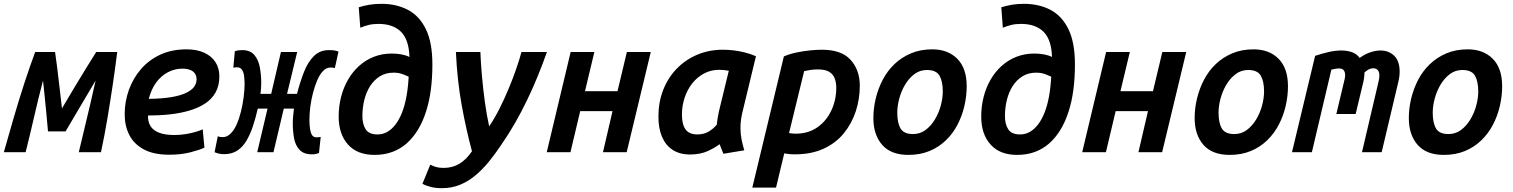

<svg xmlns="http://www.w3.org/2000/svg" viewBox="-51 -796 7911 1004"><path d="M-31 0Q-7 -85 20 -178Q47 -271 76 -360Q105 -449 133 -524H237Q242 -492 248 -442.5Q254 -393 260.5 -337.5Q267 -282 273 -229Q307 -287 340 -342Q373 -397 402.5 -444.5Q432 -492 452 -524H562Q551 -436 538 -349Q525 -262 510.5 -175.5Q496 -89 477 0H361Q375 -61 390.5 -123.5Q406 -186 420.5 -249.5Q435 -313 449 -375Q424 -332 398.5 -289.5Q373 -247 347 -202.5Q321 -158 292 -109H200Q196 -158 191.5 -202Q187 -246 183 -288.5Q179 -331 174 -375Q149 -280 127.5 -185.5Q106 -91 83 0Z M834 13Q752 13 700.5 -15Q649 -43 625 -90.5Q601 -138 601 -198Q601 -265 623 -326Q645 -387 686.5 -435Q728 -483 788 -510.5Q848 -538 924 -538Q978 -538 1016.5 -520.5Q1055 -503 1075.5 -471.5Q1096 -440 1096 -397Q1096 -348 1076.5 -313Q1057 -278 1022 -255Q987 -232 940 -218Q893 -204 838 -198Q783 -192 723 -192Q722 -159 736 -136.5Q750 -114 781 -102Q812 -90 861 -90Q892 -90 921.5 -95Q951 -100 974.5 -107Q998 -114 1009 -120L1018 -24Q993 -12 944.5 0.5Q896 13 834 13ZM727 -279Q797 -280 844.5 -288Q892 -296 921.5 -310Q951 -324 964 -342Q977 -360 977 -382Q977 -398 969 -410.5Q961 -423 944.5 -430Q928 -437 902 -437Q863 -437 827.5 -418.5Q792 -400 766 -365Q740 -330 727 -279Z M1580 11Q1537 11 1515 -13Q1493 -37 1486.5 -74Q1480 -111 1480 -151Q1480 -171 1482 -190Q1484 -209 1486 -228H1433L1379 0H1294L1348 -228H1297Q1286 -180 1272 -137.5Q1258 -95 1238.5 -61.5Q1219 -28 1190.5 -9Q1162 10 1122 10Q1108 10 1097 8Q1086 6 1071 0L1088 -84Q1093 -81 1099 -80Q1105 -79 1114 -79Q1136 -79 1154.5 -97Q1173 -115 1186.5 -145.5Q1200 -176 1209 -212.5Q1218 -249 1223 -287Q1228 -325 1228 -357Q1228 -382 1225 -401.5Q1222 -421 1213.5 -432.5Q1205 -444 1188 -444Q1182 -444 1178 -443.5Q1174 -443 1169 -442L1177 -528Q1189 -532 1198 -533Q1207 -534 1215 -534Q1258 -534 1279.5 -508Q1301 -482 1308 -442.5Q1315 -403 1315 -362Q1315 -348 1314 -333Q1313 -318 1311 -305H1367L1418 -524H1503L1450 -305H1502Q1518 -367 1538.5 -419.5Q1559 -472 1590.5 -503Q1622 -534 1669 -534Q1684 -534 1696 -532.5Q1708 -531 1719 -526L1700 -440Q1690 -443 1678 -443Q1656 -443 1638.5 -425Q1621 -407 1608 -376.5Q1595 -346 1585.5 -309.5Q1576 -273 1571.5 -236.5Q1567 -200 1567 -169Q1567 -144 1570 -123Q1573 -102 1580.5 -90Q1588 -78 1603 -78Q1611 -78 1615 -78.5Q1619 -79 1626 -80L1617 4Q1610 7 1601.5 9Q1593 11 1580 11Z M1908 14Q1817 14 1768.5 -40.5Q1720 -95 1720 -186Q1720 -240 1732.5 -289Q1745 -338 1769 -379.5Q1793 -421 1827 -451.5Q1861 -482 1904 -499Q1947 -516 1998 -516Q2024 -516 2048.5 -511.5Q2073 -507 2090 -498Q2089 -533 2082 -561Q2075 -589 2062 -609.5Q2049 -630 2029.5 -643.5Q2010 -657 1985 -664Q1960 -671 1928 -671Q1899 -671 1877 -665.5Q1855 -660 1833 -651L1825 -758Q1851 -766 1879.5 -771Q1908 -776 1943 -776Q2022 -776 2082 -744.5Q2142 -713 2176 -643.5Q2210 -574 2210 -459Q2210 -389 2202 -327.5Q2194 -266 2177 -213Q2160 -160 2135 -118.5Q2110 -77 2076.5 -47Q2043 -17 2000.5 -1.5Q1958 14 1908 14ZM1923 -93Q1951 -93 1974.5 -106.5Q1998 -120 2017.5 -145.5Q2037 -171 2051.5 -208Q2066 -245 2074.5 -292Q2083 -339 2086 -395Q2067 -404 2049 -410Q2031 -416 2007 -416Q1966 -416 1935.5 -397Q1905 -378 1884.5 -346Q1864 -314 1854 -273Q1844 -232 1844 -189Q1844 -146 1861.5 -119.5Q1879 -93 1923 -93Z M2259 188Q2227 188 2201.5 181.5Q2176 175 2158 165L2199 65Q2214 73 2230 77.5Q2246 82 2269 82Q2315 82 2351 60.5Q2387 39 2417 -5Q2387 -116 2363.5 -245Q2340 -374 2333 -524H2461Q2463 -469 2469 -400.5Q2475 -332 2484.5 -262.5Q2494 -193 2507 -135Q2537 -180 2561.5 -229Q2586 -278 2607 -328Q2628 -378 2645.5 -427.5Q2663 -477 2676 -524H2809Q2786 -459 2760 -395.5Q2734 -332 2704.5 -271Q2675 -210 2641.5 -151.5Q2608 -93 2569 -37Q2541 5 2509 45Q2477 85 2439.5 117.5Q2402 150 2357.5 169Q2313 188 2259 188Z M2808 0 2933 -524H3057L3008 -319H3178L3227 -524H3352L3226 0H3102L3152 -215H2983L2932 0Z M3554 12Q3502 11 3466 -12.5Q3430 -36 3411 -80Q3392 -124 3392 -187Q3392 -261 3416.5 -324.5Q3441 -388 3486.5 -435.5Q3532 -483 3594 -509.5Q3656 -536 3730 -536Q3757 -536 3786 -532.5Q3815 -529 3844.5 -521.5Q3874 -514 3902 -502L3831 -208Q3826 -187 3823.5 -167Q3821 -147 3821 -126Q3821 -96 3826.5 -68Q3832 -40 3841 -10L3732 8Q3728 -1 3721.5 -17.5Q3715 -34 3712 -42Q3690 -25 3651 -6.5Q3612 12 3554 12ZM3595 -93Q3630 -93 3655 -108Q3680 -123 3697 -144Q3699 -161 3701.5 -177Q3704 -193 3708 -212L3760 -426Q3750 -428 3736 -429.5Q3722 -431 3711 -431Q3666 -431 3630 -411.5Q3594 -392 3568.5 -359.5Q3543 -327 3529 -285Q3515 -243 3515 -198Q3515 -161 3524 -137.5Q3533 -114 3551 -103.5Q3569 -93 3595 -93Z M3883 185 4048 -501Q4078 -514 4114 -521.5Q4150 -529 4185 -532.5Q4220 -536 4247 -536Q4349 -536 4397 -483Q4445 -430 4445 -348Q4445 -278 4424 -214Q4403 -150 4361.5 -99Q4320 -48 4256 -18.5Q4192 11 4106 11Q4088 11 4074 9.5Q4060 8 4050 6L4007 185ZM4110 -97Q4176 -97 4223.5 -130.5Q4271 -164 4296.5 -219Q4322 -274 4322 -337Q4322 -362 4314.5 -384Q4307 -406 4286.5 -419.5Q4266 -433 4226 -433Q4204 -433 4185 -430Q4166 -427 4154 -424L4075 -100Q4082 -99 4092 -98Q4102 -97 4110 -97Z M4699 14Q4608 14 4562 -38.5Q4516 -91 4516 -179Q4516 -230 4528.5 -281.5Q4541 -333 4565 -379Q4589 -425 4626 -460.5Q4663 -496 4712.5 -517Q4762 -538 4824 -538Q4906 -538 4955 -488.5Q5004 -439 5004 -345Q5004 -294 4992 -242Q4980 -190 4956 -144Q4932 -98 4895.5 -62.5Q4859 -27 4810 -6.5Q4761 14 4699 14ZM4723 -95Q4760 -95 4788.5 -116Q4817 -137 4837.5 -171Q4858 -205 4868.5 -244Q4879 -283 4879 -318Q4879 -370 4862 -400Q4845 -430 4796 -430Q4759 -430 4730.5 -408.5Q4702 -387 4682 -353.5Q4662 -320 4651.5 -281Q4641 -242 4641 -206Q4641 -154 4658 -124.5Q4675 -95 4723 -95Z M5268 14Q5177 14 5128.5 -40.5Q5080 -95 5080 -186Q5080 -240 5092.5 -289Q5105 -338 5129 -379.5Q5153 -421 5187 -451.5Q5221 -482 5264 -499Q5307 -516 5358 -516Q5384 -516 5408.5 -511.5Q5433 -507 5450 -498Q5449 -533 5442 -561Q5435 -589 5422 -609.5Q5409 -630 5389.5 -643.5Q5370 -657 5345 -664Q5320 -671 5288 -671Q5259 -671 5237 -665.5Q5215 -660 5193 -651L5185 -758Q5211 -766 5239.5 -771Q5268 -776 5303 -776Q5382 -776 5442 -744.5Q5502 -713 5536 -643.5Q5570 -574 5570 -459Q5570 -389 5562 -327.5Q5554 -266 5537 -213Q5520 -160 5495 -118.5Q5470 -77 5436.5 -47Q5403 -17 5360.5 -1.5Q5318 14 5268 14ZM5283 -93Q5311 -93 5334.5 -106.5Q5358 -120 5377.5 -145.5Q5397 -171 5411.5 -208Q5426 -245 5434.5 -292Q5443 -339 5446 -395Q5427 -404 5409 -410Q5391 -416 5367 -416Q5326 -416 5295.5 -397Q5265 -378 5244.5 -346Q5224 -314 5214 -273Q5204 -232 5204 -189Q5204 -146 5221.5 -119.5Q5239 -93 5283 -93Z M5608 0 5733 -524H5857L5808 -319H5978L6027 -524H6152L6026 0H5902L5952 -215H5783L5732 0Z M6379 14Q6288 14 6242 -38.5Q6196 -91 6196 -179Q6196 -230 6208.5 -281.5Q6221 -333 6245 -379Q6269 -425 6306 -460.5Q6343 -496 6392.5 -517Q6442 -538 6504 -538Q6586 -538 6635 -488.5Q6684 -439 6684 -345Q6684 -294 6672 -242Q6660 -190 6636 -144Q6612 -98 6575.5 -62.5Q6539 -27 6490 -6.5Q6441 14 6379 14ZM6403 -95Q6440 -95 6468.5 -116Q6497 -137 6517.5 -171Q6538 -205 6548.5 -244Q6559 -283 6559 -318Q6559 -370 6542 -400Q6525 -430 6476 -430Q6439 -430 6410.5 -408.5Q6382 -387 6362 -353.5Q6342 -320 6331.5 -281Q6321 -242 6321 -206Q6321 -154 6338 -124.5Q6355 -95 6403 -95Z M6705 0 6826 -504Q6865 -517 6899 -524.5Q6933 -532 6964 -532Q6994 -532 7019 -523Q7044 -514 7059 -493Q7086 -513 7114.5 -522.5Q7143 -532 7168 -532Q7211 -532 7239.5 -504.5Q7268 -477 7268 -421Q7268 -408 7266 -393Q7264 -378 7260 -363L7174 0H7071L7158 -371Q7160 -379 7161 -387.5Q7162 -396 7162 -401Q7162 -420 7153.5 -429.5Q7145 -439 7129 -439Q7118 -439 7106.5 -433Q7095 -427 7084 -417Q7084 -391 7077 -363L7038 -200H6937L6977 -368Q6979 -376 6981 -385.5Q6983 -395 6983 -404Q6983 -418 6976 -428Q6969 -438 6951 -438Q6941 -438 6931 -436Q6921 -434 6911 -432L6809 0Z M7499 14Q7408 14 7362 -38.5Q7316 -91 7316 -179Q7316 -230 7328.5 -281.5Q7341 -333 7365 -379Q7389 -425 7426 -460.5Q7463 -496 7512.5 -517Q7562 -538 7624 -538Q7706 -538 7755 -488.5Q7804 -439 7804 -345Q7804 -294 7792 -242Q7780 -190 7756 -144Q7732 -98 7695.5 -62.5Q7659 -27 7610 -6.5Q7561 14 7499 14ZM7523 -95Q7560 -95 7588.5 -116Q7617 -137 7637.5 -171Q7658 -205 7668.5 -244Q7679 -283 7679 -318Q7679 -370 7662 -400Q7645 -430 7596 -430Q7559 -430 7530.5 -408.5Q7502 -387 7482 -353.5Q7462 -320 7451.5 -281Q7441 -242 7441 -206Q7441 -154 7458 -124.5Q7475 -95 7523 -95Z"/></svg>

Font: Ubuntu Sans Mono SemiBold
Style: Italic
Weight: 600
Italic angle: -13.5°
Monospace: yes
Designer: Dalton Maag Ltd
Foundry: Dalton Maag Ltd
Version: Version 1.006